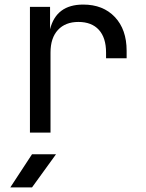

<svg xmlns="http://www.w3.org/2000/svg" viewBox="-20 -580 640 840"><path d="M111 0V-550H199V-452Q226 -560 344 -560Q431 -560 482.5 -505.5Q534 -451 534 -358V-325H444V-350Q444 -415 412.5 -449.5Q381 -484 323 -484Q266 -484 233.5 -449Q201 -414 201 -350V0ZM25 240 120 95H225L120 240Z"/></svg>

Font: Liga JetBrainsMono Nerd Font
Style: Regular
Weight: 400
Designer: Philipp Nurullin, Konstantin Bulenkov
Foundry: JetBrains
Version: Version 2.225; ttfautohint (v1.8.3)